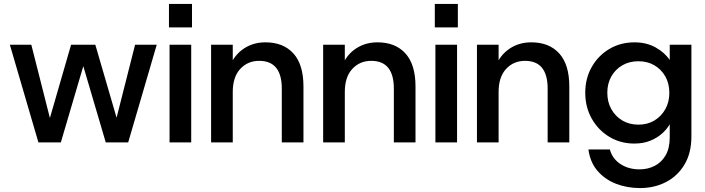

<svg xmlns="http://www.w3.org/2000/svg" viewBox="-20 -723 3581 975"><path d="M175 0 30 -496H139L246 -74H219L341 -496H464L587 -74H559L666 -496H776L631 0H517L388 -438H418L289 0Z M841 0V-496H951V0ZM838 -584V-703H955V-584Z M1052 0V-496H1162V-417Q1187 -459 1230 -483.5Q1273 -508 1328 -508Q1419 -508 1470 -451.5Q1521 -395 1521 -284V0H1411V-273Q1411 -343 1382.5 -378.5Q1354 -414 1296 -414Q1238 -414 1200 -373Q1162 -332 1162 -256V0Z M1621 0V-496H1731V-417Q1756 -459 1799 -483.5Q1842 -508 1897 -508Q1988 -508 2039 -451.5Q2090 -395 2090 -284V0H1980V-273Q1980 -343 1951.5 -378.5Q1923 -414 1865 -414Q1807 -414 1769 -373Q1731 -332 1731 -256V0Z M2191 0V-496H2301V0ZM2188 -584V-703H2305V-584Z M2402 0V-496H2512V-417Q2537 -459 2580 -483.5Q2623 -508 2678 -508Q2769 -508 2820 -451.5Q2871 -395 2871 -284V0H2761V-273Q2761 -343 2732.5 -378.5Q2704 -414 2646 -414Q2588 -414 2550 -373Q2512 -332 2512 -256V0Z M3230 232Q3165 232 3109 210.5Q3053 189 3015 145.5Q2977 102 2968 36H3077Q3089 82 3130 109.5Q3171 137 3228 137Q3270 137 3305 119Q3340 101 3360.5 65Q3381 29 3381 -26V-92Q3366 -66 3341 -44Q3316 -22 3281 -8Q3246 6 3201 6Q3131 6 3074.5 -28Q3018 -62 2985 -120.5Q2952 -179 2952 -252Q2952 -325 2985 -383Q3018 -441 3074.5 -474.5Q3131 -508 3202 -508Q3263 -508 3309.5 -482Q3356 -456 3381 -418V-496H3491V-30Q3491 54 3456 112.5Q3421 171 3362 201.5Q3303 232 3230 232ZM3222 -90Q3268 -90 3303 -111Q3338 -132 3358.5 -168.5Q3379 -205 3379 -251Q3379 -299 3358.5 -335Q3338 -371 3303 -391.5Q3268 -412 3222 -412Q3176 -412 3140.5 -391.5Q3105 -371 3084.5 -335Q3064 -299 3064 -252Q3064 -205 3084.5 -168.5Q3105 -132 3140.5 -111Q3176 -90 3222 -90Z"/></svg>

Font: Host Grotesk Light Medium
Style: Regular
Weight: 500
Version: Version 1.003